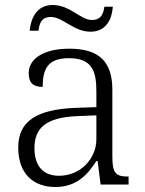

<svg xmlns="http://www.w3.org/2000/svg" viewBox="-20 -739 582 769"><path d="M342 -612C405 -612 428 -661 432 -712H398C394 -685 386 -659 348 -659C302 -659 261 -719 191 -719C127 -719 103 -665 99 -616H134C138 -643 144 -671 184 -671C232 -671 275 -612 342 -612ZM201 10C291 10 333 -44 366 -94H371L383 0H495V-32H491C442 -32 430 -48 430 -112V-379C430 -491 378 -544 258 -544C152 -544 95 -502 95 -446C95 -406 114 -391 151 -391C151 -460 169 -506 256 -506C352 -506 366 -450 366 -372V-310L283 -307C127 -301 53 -254 53 -148C53 -40 117 10 201 10ZM216 -35C148 -35 118 -80 118 -145C118 -224 160 -269 292 -274L366 -277V-181C366 -105 304 -35 216 -35Z"/></svg>

Font: Noto Serif Lao Light
Style: Regular
Weight: 300
Designer: Monotype Design Team
Foundry: Monotype Imaging Inc.
Version: Version 2.003